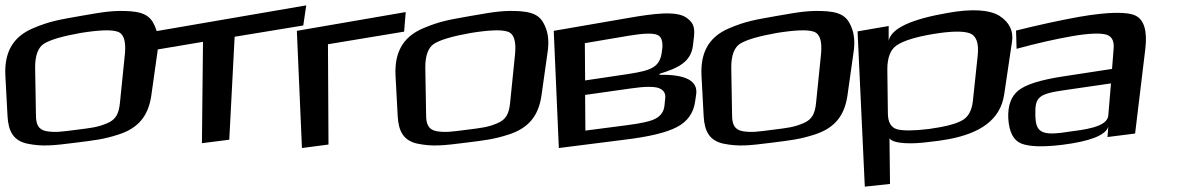

<svg xmlns="http://www.w3.org/2000/svg" viewBox="-89 -518 4390 716"><path d="M498 -323C503 -356 501 -384 494 -406C479 -451 458 -471 398 -476C334 -480 300 -474 214 -459C129 -444 97 -439 35 -413C-46 -379 -73 -317 -69 -236L-61 -86C-58 -28 -39 7 14 18C70 29 107 25 194 14C264 5 296 2 352 -16C428 -40 464 -87 475 -160ZM358 -132C354 -97 345 -73 312 -59C275 -43 251 -41 196 -34C141 -27 118 -23 83 -29C53 -35 45 -56 45 -90L42 -267C42 -311 53 -341 75 -355C99 -370 144 -383 211 -395C279 -406 326 -408 349 -400C372 -393 381 -366 377 -319Z M1042 -423 1053 -498 425 -390 430 -322 668 -362 664 16 766 3 786 -381Z M1418 -400 1424 -473 1018 -403 1037 34 1136 21 1134 -353Z M1953 -323C1958 -356 1956 -384 1949 -406C1934 -451 1913 -471 1853 -476C1789 -480 1755 -474 1669 -459C1584 -444 1552 -439 1490 -413C1409 -379 1382 -317 1386 -236L1394 -86C1397 -28 1416 7 1469 18C1525 29 1562 25 1649 14C1719 5 1751 2 1807 -16C1883 -40 1919 -87 1930 -160ZM1813 -132C1809 -97 1800 -73 1767 -59C1730 -43 1706 -41 1651 -34C1596 -27 1573 -23 1538 -29C1508 -35 1500 -56 1500 -90L1497 -267C1497 -311 1508 -341 1530 -355C1554 -370 1599 -383 1666 -395C1734 -406 1781 -408 1804 -400C1827 -393 1836 -366 1832 -319Z M2495 -347 2497 -365C2504 -413 2500 -431 2471 -452C2433 -479 2346 -467 2254 -451L1976 -403L1995 34L2240 3C2332 -8 2397 -24 2435 -44C2474 -64 2497 -96 2503 -138L2507 -165C2515 -216 2469 -241 2370 -239L2371 -243C2440 -264 2487 -287 2495 -347ZM2254 -242 2093 -218 2092 -357 2257 -385C2311 -394 2346 -395 2362 -388C2377 -382 2383 -365 2381 -339L2380 -332C2374 -268 2344 -256 2254 -242ZM2389 -125C2387 -103 2376 -87 2358 -77C2340 -66 2303 -58 2248 -51L2094 -31L2093 -164L2262 -188C2316 -196 2352 -196 2369 -189C2386 -182 2393 -170 2392 -154Z M3094 -323C3099 -356 3097 -384 3090 -406C3075 -451 3054 -471 2994 -476C2930 -480 2896 -474 2810 -459C2725 -444 2693 -439 2631 -413C2550 -379 2523 -317 2527 -236L2535 -86C2538 -28 2557 7 2610 18C2666 29 2703 25 2790 14C2860 5 2892 2 2948 -16C3024 -40 3060 -87 3071 -160ZM2954 -132C2950 -97 2941 -73 2908 -59C2871 -43 2847 -41 2792 -34C2737 -27 2714 -23 2679 -29C2649 -35 2641 -56 2641 -90L2638 -267C2638 -311 2649 -341 2671 -355C2695 -370 2740 -383 2807 -395C2875 -406 2922 -408 2945 -400C2968 -393 2977 -366 2973 -319Z M3370 12C3401 9 3427 5 3449 1C3565 -21 3642 -70 3656 -167L3685 -363C3691 -403 3675 -435 3638 -459C3600 -482 3535 -486 3446 -470C3307 -446 3235 -412 3225 -366V-421L3109 -401L3136 178L3230 168L3228 -2C3244 20 3317 19 3370 12ZM3539 -141C3535 -105 3521 -80 3497 -68C3473 -55 3433 -45 3375 -37C3318 -30 3278 -30 3256 -36C3233 -43 3222 -63 3222 -97L3220 -259C3220 -302 3231 -333 3255 -349C3280 -366 3325 -380 3390 -391C3456 -402 3502 -403 3527 -394C3552 -385 3562 -357 3557 -311Z M4144 -20 4182 -335C4190 -401 4178 -443 4147 -459C4116 -475 4044 -474 3934 -455C3863 -442 3784 -425 3700 -404L3702 -336C3779 -357 3850 -373 3914 -384C3974 -394 4015 -395 4036 -389C4057 -383 4066 -366 4064 -338L4058 -261L3875 -233C3791 -220 3736 -203 3708 -180C3681 -158 3669 -123 3671 -77C3674 -26 3690 5 3719 17C3748 29 3799 31 3873 22C3975 9 4033 -13 4044 -45L4041 -7ZM3772 -88C3770 -157 3784 -168 3882 -182L4054 -207L4044 -87C4040 -43 3951 -34 3891 -26L3871 -23C3791 -13 3773 -30 3772 -88Z"/></svg>

Font: Gamestation Warped
Style: Regular
Weight: 400
Designer: Jonas Hecksher
Foundry: Jonas Hecksher, Playtypeª, e-types AS
Version: Version 1.003